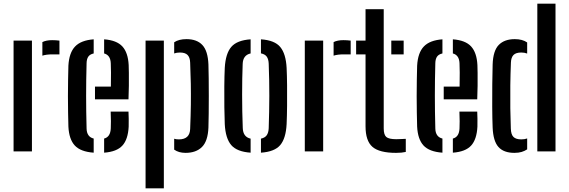

<svg xmlns="http://www.w3.org/2000/svg" viewBox="-20 -820 3082 1040"><path d="M209.5 -518.5V-592Q230 -602.5 262.5 -602.5Q282.5 -602.5 302 -600V-525.5H263.5Q231 -525.5 209.5 -518.5ZM53.5 0V-600H153V0Z M350.5 -134Q349.5 -167 348.8 -209.8Q348 -252.5 348 -298.8Q348 -345 348.8 -388.2Q349.5 -431.5 350.5 -464.5Q354.5 -534.5 386.8 -568.2Q419 -602 487.5 -607V-530.5Q467 -526 458.2 -513Q449.5 -500 449 -478Q446.5 -386 446.5 -301.8Q446.5 -217.5 449 -124Q450 -78.5 487.5 -69.5V7Q416.5 2 385.2 -31.8Q354 -65.5 350.5 -134ZM494.5 -282V-351H580.5Q581.5 -390 581.2 -427.5Q581 -465 580 -478Q578 -521.5 544 -530.5V-607Q612 -602 642.8 -568.5Q673.5 -535 677 -468Q677.5 -456.5 678 -425.2Q678.5 -394 678 -355.2Q677.5 -316.5 676 -282ZM544 7V-69.5Q578 -78 580 -124.5Q580.5 -139.5 580.8 -163.2Q581 -187 579.5 -215.5H676Q677 -201.5 677.2 -176Q677.5 -150.5 677 -134Q673.5 -65 643 -31.5Q612.5 2 544 7Z M923.5 -68.5Q933 -65 949 -65Q1008 -65 1010 -121.5Q1013 -194.5 1013.8 -253.8Q1014.5 -313 1013.5 -367.5Q1012.5 -422 1010 -481Q1009 -509 996 -522.2Q983 -535.5 954.5 -535.5Q937 -535.5 923.5 -530.5V-591Q948.5 -608 990 -608Q1046.5 -608 1076.2 -576.2Q1106 -544.5 1109 -471Q1110 -441.5 1110.5 -396Q1111 -350.5 1111 -300Q1111 -249.5 1110.5 -204Q1110 -158.5 1109 -129Q1106 -55.5 1074 -23.8Q1042 8 985 8Q948 8 923.5 -9.5ZM768.5 200V-600H867.5V200Z M1197.5 -147.5Q1196 -184.5 1195.2 -239.5Q1194.5 -294.5 1195 -351.8Q1195.5 -409 1197.5 -452.5Q1202 -530.5 1233 -566.2Q1264 -602 1337.5 -607V-530.5Q1296 -521.5 1294.5 -473.5Q1291.5 -398.5 1291.5 -307Q1291.5 -215.5 1295 -126.5Q1296.5 -78 1337.5 -69V7Q1263.5 2 1232.5 -34.2Q1201.5 -70.5 1197.5 -147.5ZM1393.5 7V-69Q1416 -74 1425.2 -88Q1434.5 -102 1435.5 -125.5Q1438.5 -215.5 1438.8 -299.8Q1439 -384 1435.5 -475Q1434.5 -499.5 1425 -513Q1415.5 -526.5 1393.5 -531V-607Q1468 -602 1498.2 -565.2Q1528.5 -528.5 1532.5 -452.5Q1534.5 -412 1535 -357.5Q1535.5 -303 1535 -247.2Q1534.5 -191.5 1532.5 -147.5Q1528.5 -70.5 1498 -34.2Q1467.5 2 1393.5 7Z M1787 -518.5V-592Q1807.5 -602.5 1840 -602.5Q1860 -602.5 1879.5 -600V-525.5H1841Q1808.5 -525.5 1787 -518.5ZM1631 0V-600H1730.5V0Z M1909 -525.5V-600H1960V-770H2058.5V-124.5Q2058.5 -90 2072.5 -78Q2086.5 -66 2126.5 -66Q2141 -66 2152.2 -66.8Q2163.5 -67.5 2178 -68V3Q2156.5 8 2125.5 8Q2035 8 1997.5 -24.5Q1960 -57 1960 -136V-525.5ZM2099.5 -525.5V-600H2166.5V-525.5Z M2239.5 -134Q2238.5 -167 2237.8 -209.8Q2237 -252.5 2237 -298.8Q2237 -345 2237.8 -388.2Q2238.5 -431.5 2239.5 -464.5Q2243.5 -534.5 2275.8 -568.2Q2308 -602 2376.5 -607V-530.5Q2356 -526 2347.2 -513Q2338.5 -500 2338 -478Q2335.5 -386 2335.5 -301.8Q2335.5 -217.5 2338 -124Q2339 -78.5 2376.5 -69.5V7Q2305.5 2 2274.2 -31.8Q2243 -65.5 2239.5 -134ZM2383.5 -282V-351H2469.5Q2470.5 -390 2470.2 -427.5Q2470 -465 2469 -478Q2467 -521.5 2433 -530.5V-607Q2501 -602 2531.8 -568.5Q2562.5 -535 2566 -468Q2566.5 -456.5 2567 -425.2Q2567.5 -394 2567 -355.2Q2566.5 -316.5 2565 -282ZM2433 7V-69.5Q2467 -78 2469 -124.5Q2469.5 -139.5 2469.8 -163.2Q2470 -187 2468.5 -215.5H2565Q2566 -201.5 2566.2 -176Q2566.5 -150.5 2566 -134Q2562.5 -65 2532 -31.5Q2501.5 2 2433 7Z M2890.5 0V-800H2989V0ZM2648.5 -129Q2646.5 -178.5 2646.2 -240.8Q2646 -303 2646.5 -364Q2647 -425 2648.5 -471Q2651 -545.5 2681.8 -576.8Q2712.5 -608 2768.5 -608Q2810 -608 2835.5 -590V-530Q2821 -535.5 2803.5 -535.5Q2774.5 -535.5 2761.5 -522.2Q2748.5 -509 2747.5 -481Q2745 -421.5 2744.2 -358Q2743.5 -294.5 2744.2 -234Q2745 -173.5 2747 -123.5Q2748 -91 2761.5 -78Q2775 -65 2803.5 -65Q2822 -65 2835.5 -70V-11Q2822 -2 2805.5 3Q2789 8 2766.5 8Q2708.5 8 2680 -23.8Q2651.5 -55.5 2648.5 -129Z"/></svg>

Font: Big Shoulders Stencil Text SemiBold
Style: Regular
Weight: 600
Designer: Patric King
Foundry: XO Type Co
Version: Version 1.000